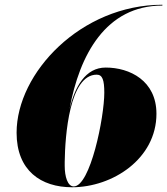

<svg xmlns="http://www.w3.org/2000/svg" viewBox="-20 -780 705 810"><path d="M640 -300C640 -440 527 -495 426 -495C340 -495 296 -413.5 273.5 -320.5C315 -548.5 426.5 -756.5 665 -756.5V-760C322 -760 50 -473 50 -220C50 -60 153 10 284 10C455 10 640 -110 640 -300ZM420 -389C420 -285 361 6.5 291 6.5C265 6.5 253 -36 253 -80V-87.5C253 -90.5 253 -94 253 -97C254.5 -208 273 -465 388 -465C412 -465 420 -443 420 -389Z"/></svg>

Font: Bodoni* 48pt Fatface
Style: Italic
Weight: 900
Italic angle: -13°
Version: Version 2.3